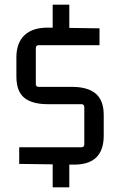

<svg xmlns="http://www.w3.org/2000/svg" viewBox="-20 -718 521 820"><path d="M146 -347H287Q355 -347 389 -318Q423 -289 423 -227V-139Q423 -75 389.5 -44Q356 -13 288 -15L62 -18V-89H328Q340 -89 340 -102V-260Q340 -273 328 -273H185Q117 -273 83.5 -300.5Q50 -328 50 -392V-473Q50 -535 85 -568Q120 -601 188 -600L405 -597V-525H146Q133 -525 133 -512V-359Q133 -347 146 -347ZM205 -588V-698H276V-588ZM205 82V-28H276V82Z"/></svg>

Font: Gemunu Libre ExtraLight
Style: Regular
Weight: 400
Version: Version 1.100